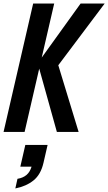

<svg xmlns="http://www.w3.org/2000/svg" viewBox="-22 -740 607 1077"><path d="M-2 0 164 -720H282L212 -417L430 -720H565L305 -374L419 0H297L198 -355L116 0ZM64 317 76 263Q107 258 126.5 241.5Q146 225 155 195H92L120 73H245L222 173Q207 239 166 272Q125 305 64 317Z"/></svg>

Font: Instrument Sans Condensed SemiBold Italic
Style: Regular
Weight: 600
Width: 3
Italic angle: -13°
Designer: Rodrigo Fuenzalida
Foundry: fragTYPE
Version: Version 1.000; ttfautohint (v1.8.4.7-5d5b);gftools[0.9.28]